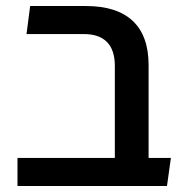

<svg xmlns="http://www.w3.org/2000/svg" viewBox="-20 -617 619 637"><path d="M361 0V-398Q361 -451 335 -477.5Q309 -504 258 -504H68L80 -597H265Q368 -597 420.5 -547.5Q473 -498 473 -401V-82Q468 -61 454 -40.5Q440 -20 425 0ZM38 0V-93H547L534 0Z"/></svg>

Font: Noto Sans Hebrew Thin Medium
Style: Regular
Weight: 500
Version: Version 3.001